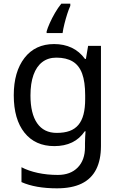

<svg xmlns="http://www.w3.org/2000/svg" viewBox="-20 -786 655 1046"><path d="M275 -546Q328 -546 370.5 -526Q413 -506 443 -465H448L460 -536H530V9Q530 85 504 136.5Q478 188 425 214Q372 240 290 240Q232 240 183.5 231.5Q135 223 97 206V125Q135 145 186 156Q237 167 295 167Q364 167 403.5 126.5Q443 86 443 16V-5Q443 -17 444 -39.5Q445 -62 446 -71H442Q414 -30 372.5 -10Q331 10 276 10Q172 10 113.5 -63Q55 -136 55 -267Q55 -395 113.5 -470.5Q172 -546 275 -546ZM287 -472Q242 -472 210.5 -448Q179 -424 162.5 -378Q146 -332 146 -266Q146 -167 182.5 -114.5Q219 -62 289 -62Q330 -62 359 -72.5Q388 -83 407 -105.5Q426 -128 435 -163Q444 -198 444 -246V-267Q444 -340 427.5 -385Q411 -430 376 -451Q341 -472 287 -472ZM363 -754Q355 -737 346.5 -710.5Q338 -684 331 -656Q324 -628 321 -606H234V-615Q239 -633 251 -660Q263 -687 279.5 -715.5Q296 -744 314 -766H363Z"/></svg>

Font: Noto Sans Sinhala
Style: Regular
Weight: 400
Designer: Jelle Bosma - Monotype Design Team
Foundry: Monotype Imaging Inc.
Version: Version 2.006